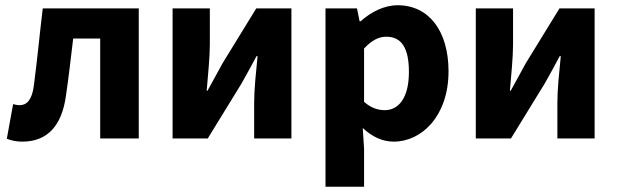

<svg xmlns="http://www.w3.org/2000/svg" viewBox="-20 -528 2352 732"><path d="M65 12C161 12 215 -49 231 -160C242 -233 250 -308 259 -381H362V0H509V-496H143C131 -397 122 -299 109 -201C102 -147 82 -127 55 -127C46 -127 38 -129 30 -131L6 1C24 8 42 12 65 12Z M638 0H772L901 -210C917 -238 942 -284 958 -314H962C956 -253 949 -188 949 -138V0H1091V-496H957L828 -286C813 -257 787 -212 771 -182H768C773 -243 780 -309 780 -358V-496H638Z M1221 184H1368V39L1363 -40C1398 -7 1438 12 1481 12C1588 12 1690 -86 1690 -256C1690 -409 1616 -508 1496 -508C1444 -508 1394 -482 1355 -447H1351L1341 -496H1221ZM1447 -108C1422 -108 1394 -116 1368 -140V-343C1397 -374 1423 -388 1453 -388C1512 -388 1539 -343 1539 -254C1539 -152 1498 -108 1447 -108Z M1794 0H1928L2057 -210C2073 -238 2098 -284 2114 -314H2118C2112 -253 2105 -188 2105 -138V0H2247V-496H2113L1984 -286C1969 -257 1943 -212 1927 -182H1924C1929 -243 1936 -309 1936 -358V-496H1794Z"/></svg>

Font: Giro Sans Regular
Style: Bold
Weight: 700
Designer: Paul D. Hunt
Foundry: Adobe Systems Incorporated
Version: Version 1.000;PS 1.0;hotconv 1.0.88;makeotf.lib2.5.647800